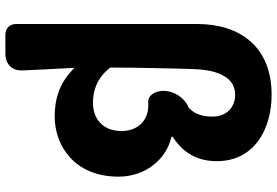

<svg xmlns="http://www.w3.org/2000/svg" viewBox="-182 -672 1055 732"><g transform="rotate(90 346.0 -305.5)"><path d="M71 -163V160C71 186 87 202 113 202H161H184C225 202 250 176 248 136C245 71 242 6 238 -62C296 -1 363 14 424 14C534 14 653 -61 653 -229C653 -335 584 -413 501 -431V-436C561 -474 594 -529 594 -604C594 -749 469 -813 341 -813C155 -813 71 -690 71 -529ZM269 -631C285 -659 309 -674 341 -674C384 -674 424 -646 424 -587C424 -551 415 -519 390 -497C348 -480 320 -431 327 -387C332 -358 349 -338 378 -343C379 -343 379 -343 380 -343C445 -343 479 -297 479 -241C479 -166 429 -132 372 -132C329 -132 279 -144 237 -198C237 -253 238 -306 239 -359C240 -413 241 -466 243 -519C245 -566 253 -604 269 -631Z"/></g></svg>

Font: GenSenRounded2 TW H
Style: Regular
Weight: 900
Version: Version 2.100;PS 2.1;hotconv 16.6.51;makeotf.lib2.5.65220 DE